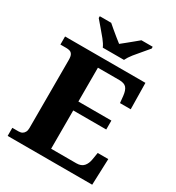

<svg xmlns="http://www.w3.org/2000/svg" viewBox="-215 -1062 1097 1194"><g transform="rotate(30 333.0 -465.5)"><path d="M24 0V-58H68Q84 -58 94.5 -64Q105 -70 111 -81.5Q117 -93 117 -110V-599Q117 -625 110 -637Q103 -649 91.5 -652.5Q80 -656 67 -656H24V-714H601L604 -526H527L522 -575Q518 -613 503 -630.5Q488 -648 451 -648H298V-405H535V-341H298V-66H479Q514 -66 531.5 -86Q549 -106 554 -139L562 -188H638L631 0ZM262 -771Q252 -794 230.5 -820.5Q209 -847 186.5 -873Q164 -899 148 -918V-931H230Q242 -921 261.5 -904Q281 -887 302 -870.5Q323 -854 338 -842Q353 -854 373.5 -870.5Q394 -887 414.5 -904Q435 -921 447 -931H528V-918Q513 -899 490 -873Q467 -847 446 -820.5Q425 -794 414 -771Z"/></g></svg>

Font: Noto Rashi Hebrew ExtraBold
Style: Regular
Weight: 800
Version: Version 1.006